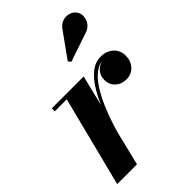

<svg xmlns="http://www.w3.org/2000/svg" viewBox="-213 -799 885 885"><g transform="rotate(-45 229.0 -356.5)"><path d="M11.2 0 123.2 -440.5H45.2V-460H252.8L140.3 0ZM163.3 -142.7Q172.5 -183.2 186.3 -228.2Q200 -273.2 218.6 -316Q237.3 -358.7 260.5 -393.5Q283.8 -428.2 311.6 -448.9Q339.5 -469.5 371.8 -469.5Q409.8 -469.5 433.9 -447.6Q458 -425.7 458 -390Q458 -356.5 437 -333.6Q416 -310.7 382.8 -310.7Q351.5 -310.7 330.1 -330.4Q308.8 -350 308.8 -381Q308.8 -412.2 329.9 -432.1Q351 -452 383.8 -452Q415.3 -452 436.1 -436.1Q457 -420.2 457 -390L437.5 -390.2Q437.5 -418 419.6 -434.2Q401.8 -450.5 371.3 -450.5Q342.3 -450.5 316.5 -430.2Q290.8 -410 268.9 -376.4Q247 -342.7 229 -302Q211 -261.2 197.3 -219.7Q183.5 -178.2 174.8 -142.7ZM260.3 -548 250 -561 335.8 -680.5Q347.3 -698 362.1 -705.5Q377 -713 392.4 -712.6Q407.8 -712.3 420.5 -705.8Q433.3 -699.3 440 -689Q450.8 -673 448.8 -652.9Q446.8 -632.7 433.3 -616.2Q419.8 -599.7 395.8 -593.7Z"/></g></svg>

Font: Bodoni Moda
Style: Italic
Weight: 400
Italic angle: -13°
Designer: Owen Earl
Foundry: indestructible type
Version: Version 2.005